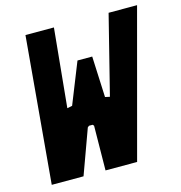

<svg xmlns="http://www.w3.org/2000/svg" viewBox="-107 -822 868 919"><g transform="rotate(-15 327.0 -362.5)"><path d="M101 -725H242L204 -335L229 -340L310 -543H383L392 -340L415 -335L513 -725H654L460 0H303.5L306 -221L300.5 -227H282.5L275 -221L194.5 0H37Z"/></g></svg>

Font: JuliaMono Black
Style: Italic
Weight: 900
Italic angle: -9°
Monospace: yes
Designer: cormullion
Foundry: corm
Version: Version 0.057; ttfautohint (v1.8.4)